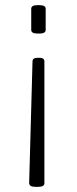

<svg xmlns="http://www.w3.org/2000/svg" viewBox="-20 -545 298 744"><path d="M133 -321Q152 -321 152 -307V165Q152 179 128 179H117Q93 179 93 164L106 -307Q106 -321 125 -321ZM133 -525Q157 -525 157 -511V-429Q157 -415 133 -415H125Q101 -415 101 -429V-511Q101 -525 125 -525Z"/></svg>

Font: Asap Condensed ExtraLight
Style: Regular
Weight: 200
Width: 3
Designer: Pablo Cosgaya
Foundry: Omnibus-Type
Version: Version 3.001; ttfautohint (v1.8.4.7-5d5b)